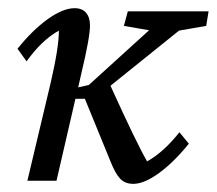

<svg xmlns="http://www.w3.org/2000/svg" viewBox="-20 -448 537 476"><path d="M47.9 0 105.5 -242.2Q126 -330.1 126 -372.1Q83.5 -348.6 45.9 -295.9L23.4 -327.1Q60.5 -373.5 98.4 -400.6Q136.2 -427.7 165 -427.7Q183.6 -427.7 193.4 -416.3Q203.1 -404.8 203.1 -384.8Q203.1 -355.5 181.6 -265.6L173.8 -231.4L200.2 -237.3L349.6 -373L287.1 -383.8L296.9 -419.9H497.1L491.2 -383.8L423.8 -372.1L253.9 -235.4Q319.3 -91.3 344.7 -47.9Q385.3 -70.3 424.8 -120.1L448.2 -91.8Q411.1 -45.9 374.3 -19Q337.4 7.8 310.5 7.8Q290 7.8 277.8 -5.1Q265.6 -18.1 253.9 -47.9L190.4 -203.1H167L120.1 0Z"/></svg>

Font: Crimson Pro
Style: Italic
Weight: 400
Italic angle: -12°
Designer: Jacques Le Bailly
Foundry: Baron von Fonthausen
Version: Version 1.003